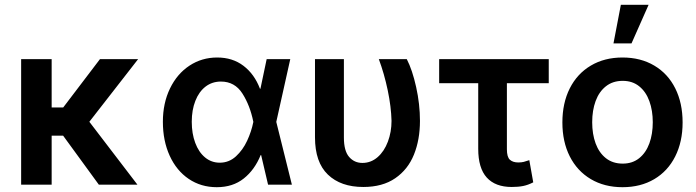

<svg xmlns="http://www.w3.org/2000/svg" viewBox="-20 -780 2940 811"><path d="M198.2 -326.2H247.1L402.3 -530.3H563.5L357.4 -265.6L560.5 0H397.5L246.6 -207H198.2V0H69.3V-530.3H198.2Z M668 -265.6Q668 -344.2 698 -406.2Q728 -468.3 780.3 -502.7Q832.5 -537.1 897.5 -537.1Q962.4 -537.1 1008.5 -502Q1054.7 -466.8 1078.1 -405.3H1080.1L1106.4 -530.3H1206.1L1147 -265.1L1212.9 0H1112.3L1083 -125H1081.1Q1055.7 -62.5 1009.5 -25.9Q963.4 10.7 895.5 10.7Q829.1 10.7 777.3 -24.2Q725.6 -59.1 696.8 -122.1Q668 -185.1 668 -265.6ZM908.2 -92.8Q947.3 -92.8 976.6 -119.6Q1005.9 -146.5 1023.9 -185.5Q1042 -224.6 1049.8 -263.7L1050.3 -265.1L1049.8 -266.6Q1036.1 -334.5 1003.9 -385Q971.7 -435.5 913.1 -435.5Q876 -435.5 848.1 -414.1Q820.3 -392.6 805.2 -354Q790 -315.4 790 -265.6Q790 -215.8 804.7 -176.5Q819.3 -137.2 846.2 -115Q873 -92.8 908.2 -92.8Z M1432.6 -530.3V-199.2Q1432.6 -142.6 1454.6 -117.2Q1476.6 -91.8 1510.7 -91.8Q1546.9 -91.8 1575 -116.2Q1603 -140.6 1618.4 -181.6Q1633.8 -222.7 1633.8 -269.5Q1632.3 -329.1 1617.7 -398.9Q1603 -468.8 1580.1 -530.3H1698.2Q1721.7 -484.9 1737.8 -412.4Q1753.9 -339.8 1753.9 -269.5Q1753.9 -189.9 1728.5 -127Q1703.1 -64 1649.4 -27.1Q1595.7 9.8 1514.6 9.8Q1419.4 9.8 1365 -42.5Q1310.5 -94.7 1310.5 -200.2V-530.3Z M2297.9 -428.7H2121.1V-149.4Q2121.1 -116.7 2133.8 -105.2Q2146.5 -93.8 2168.9 -93.8Q2182.6 -93.8 2192.1 -96.2Q2201.7 -98.6 2215.8 -103.5L2232.4 -9.8Q2210.4 1.5 2189.9 5.6Q2169.4 9.8 2141.6 9.8Q2072.3 9.8 2036.1 -30Q2000 -69.8 2000 -151.4V-428.7H1835V-530.3H2297.9Z M2355.5 -262.7Q2355.5 -344.7 2386.7 -406.7Q2418 -468.8 2475.6 -502.9Q2533.2 -537.1 2609.4 -537.1Q2686 -537.1 2743.7 -502.9Q2801.3 -468.8 2832.3 -406.7Q2863.3 -344.7 2863.3 -262.7Q2863.3 -181.2 2832 -119.1Q2800.8 -57.1 2743.4 -23.2Q2686 10.7 2609.4 10.7Q2533.2 10.7 2475.6 -23.4Q2418 -57.6 2386.7 -119.4Q2355.5 -181.2 2355.5 -262.7ZM2737.3 -263.7Q2737.3 -313 2722.9 -352.8Q2708.5 -392.6 2679.9 -415.5Q2651.4 -438.5 2610.4 -438.5Q2568.4 -438.5 2539.3 -415.5Q2510.3 -392.6 2495.8 -353Q2481.4 -313.5 2481.4 -263.7Q2481.4 -213.9 2495.8 -174.3Q2510.3 -134.8 2539.3 -111.8Q2568.4 -88.9 2610.4 -88.9Q2651.4 -88.9 2679.9 -111.8Q2708.5 -134.8 2722.9 -174.3Q2737.3 -213.9 2737.3 -263.7ZM2602.5 -759.8H2719.7L2647.5 -596.7H2571.3Z"/></svg>

Font: Pretendard JP SemiBold
Style: Regular
Weight: 600
Designer: Base glyphs from Inter by Rasmus Andersson; Hangeul glyphs from Noto Sans CJK(Source Han Sans) by Jang Soo-young and Kan
Foundry: Kil Hyung-jin
Version: Version 1.309